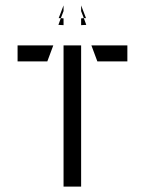

<svg xmlns="http://www.w3.org/2000/svg" viewBox="-20 -694 541 710"><path d="M45 -526V-467H155L177 -526ZM215 -526V-4H280V-526ZM340 -467H451V-526H318ZM215 -674 197 -627H205L215 -653ZM215 -601 196 -602 205 -627 215 -626ZM290 -627H298L280 -674V-653ZM299 -602 280 -601V-626L290 -627Z"/></svg>

Font: Charger Static
Style: 2
Weight: 1000
Designer: Jasper
Foundry: KineticPlasma Fonts/Cannot Into Space Fonts
Version: Version 1.1